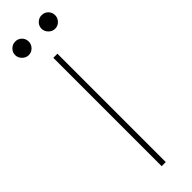

<svg xmlns="http://www.w3.org/2000/svg" viewBox="-248 -659 659 659"><g transform="rotate(-45 82.0 -329.0)"><path d="M71 0V-526H91V0ZM18 -592Q5 -592 -5 -602Q-15 -612 -15 -625Q-15 -639 -5 -648.5Q5 -658 18 -658Q32 -658 41.5 -648.5Q51 -639 51 -625Q51 -612 41.5 -602Q32 -592 18 -592ZM146 -592Q133 -592 123 -602Q113 -612 113 -625Q113 -639 123 -648.5Q133 -658 146 -658Q160 -658 169.5 -648.5Q179 -639 179 -625Q179 -612 169.5 -602Q160 -592 146 -592Z"/></g></svg>

Font: DM Sans 9pt Thin
Style: Regular
Weight: 250
Version: Version 4.004;gftools[0.9.30]